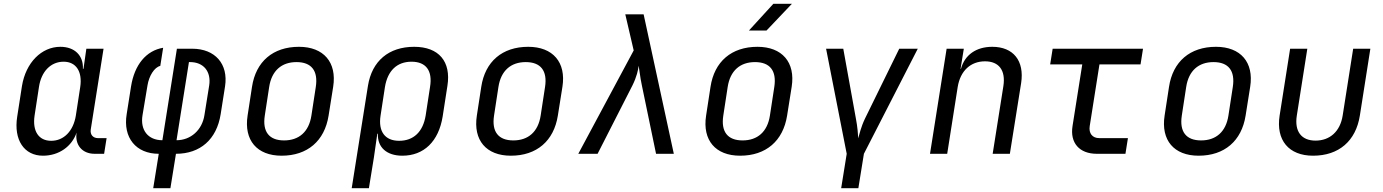

<svg xmlns="http://www.w3.org/2000/svg" viewBox="-20 -805 7240 1005"><path d="M205 10C288 10 356 -38 381 -111C371 -48 409 0 475 0H525L538 -82H493C467 -82 451 -100 455 -127L522 -550H432L417 -445H414C417 -514 371 -560 296 -560C197 -560 115 -477 95 -355L70 -194C51 -73 106 10 205 10ZM248 -68C182 -68 149 -119 161 -200L184 -350C196 -431 246 -482 313 -482C378 -482 412 -431 400 -350L377 -200C364 -119 314 -68 248 -68Z M782 180H872L901 0C1028 0 1114 -75 1135 -207L1158 -353C1176 -470 1106 -550 986 -550H906L830 -71C755 -71 713 -124 726 -202L752 -358C760 -408 788 -453 819 -460L834 -555C745 -540 684 -466 666 -353L643 -207C623 -84 692 0 811 0ZM904 -71 969 -480H975C1046 -480 1086 -430 1075 -358L1050 -202C1038 -124 978 -71 904 -71Z M1454 10C1589 10 1679 -67 1700 -200L1724 -351C1744 -479 1674 -560 1545 -560C1409 -560 1319 -483 1299 -350L1276 -200C1256 -71 1325 10 1454 10ZM1467 -70C1389 -70 1353 -115 1366 -200L1389 -350C1402 -435 1454 -480 1532 -480C1610 -480 1646 -435 1633 -350L1610 -200C1597 -115 1545 -70 1467 -70Z M1821 180H1911L1937 20L1955 -105H1958C1955 -34 2004 10 2086 10C2199 10 2276 -65 2297 -195L2322 -356C2342 -483 2277 -560 2148 -560C2015 -560 1927 -486 1906 -356ZM2069 -68C1995 -68 1959 -117 1972 -200L1995 -350C2009 -435 2058 -482 2134 -482C2210 -482 2245 -435 2231 -350L2208 -200C2194 -115 2145 -68 2069 -68Z M2654 10C2789 10 2879 -67 2900 -200L2924 -351C2944 -479 2874 -560 2745 -560C2609 -560 2519 -483 2499 -350L2476 -200C2456 -71 2525 10 2654 10ZM2667 -70C2589 -70 2553 -115 2566 -200L2589 -350C2602 -435 2654 -480 2732 -480C2810 -480 2846 -435 2833 -350L2810 -200C2797 -115 2745 -70 2667 -70Z M3007 0H3108L3290 -357C3313 -403 3321 -441 3323 -461C3327 -441 3330 -403 3340 -357L3414 0H3507L3349 -730H3253L3297 -541Z M3900 -645H3992L4125 -785H4028ZM3854 10C3989 10 4079 -67 4100 -200L4124 -351C4144 -479 4074 -560 3945 -560C3809 -560 3719 -483 3699 -350L3676 -200C3656 -71 3725 10 3854 10ZM3867 -70C3789 -70 3753 -115 3766 -200L3789 -350C3802 -435 3854 -480 3932 -480C4010 -480 4046 -435 4033 -350L4010 -200C3997 -115 3945 -70 3867 -70Z M4383 180H4473L4502 0L4784 -550H4687L4508 -185C4486 -139 4479 -103 4472 -81C4471 -103 4469 -139 4460 -185L4394 -550H4304L4412 0Z M4848 0H4938L4993 -350C5007 -435 5061 -484 5136 -484C5208 -484 5245 -438 5232 -354L5176 0H5266L5325 -370C5343 -487 5284 -560 5174 -560C5090 -560 5030 -518 5010 -445H5008L5025 -550H4935Z M5721 0H5871L5884 -82H5734C5698 -82 5678 -107 5684 -145L5735 -468H5950L5963 -550H5490L5477 -468H5645L5594 -145C5580 -57 5630 0 5721 0Z M6254 10C6389 10 6479 -67 6500 -200L6524 -351C6544 -479 6474 -560 6345 -560C6209 -560 6119 -483 6099 -350L6076 -200C6056 -71 6125 10 6254 10ZM6267 -70C6189 -70 6153 -115 6166 -200L6189 -350C6202 -435 6254 -480 6332 -480C6410 -480 6446 -435 6433 -350L6410 -200C6397 -115 6345 -70 6267 -70Z M6853 10C6988 10 7077 -67 7098 -200L7153 -550H7063L7008 -200C6995 -117 6941 -69 6866 -69C6792 -69 6755 -117 6768 -200L6823 -550H6733L6678 -200C6658 -71 6726 10 6853 10Z"/></svg>

Font: JetBrains Mono
Style: Italic
Weight: 400
Italic angle: -9°
Monospace: yes
Designer: Philipp Nurullin, Konstantin Bulenkov
Foundry: JetBrains
Version: Version 2.305